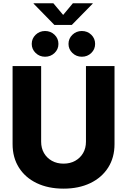

<svg xmlns="http://www.w3.org/2000/svg" viewBox="-20 -1125 765 1155"><path d="M362.3 9.8Q270 9.8 200.9 -23.4Q131.8 -56.6 93.8 -116.9Q55.7 -177.2 55.7 -258.3V-727.5H227.5V-272.5Q227.5 -233.9 244.6 -204.3Q261.7 -174.8 292 -157.7Q322.3 -140.6 362.3 -140.6Q402.3 -140.6 432.6 -157.7Q462.9 -174.8 480 -204.3Q497.1 -233.9 497.1 -272.5V-727.5H668.9V-258.3Q668.9 -177.2 630.6 -116.9Q592.3 -56.6 523.2 -23.4Q454.1 9.8 362.3 9.8ZM472.2 -783.7Q439 -783.7 415.5 -806.4Q392.1 -829.1 392.1 -860.8Q392.1 -893.1 415.5 -915.8Q439 -938.5 472.2 -938.5Q505.9 -938.5 529.1 -916Q552.2 -893.6 552.2 -860.8Q552.2 -828.6 529.1 -806.2Q505.9 -783.7 472.2 -783.7ZM251 -783.7Q217.8 -783.7 194.3 -806.4Q170.9 -829.1 170.9 -860.8Q170.9 -893.1 194.3 -915.8Q217.8 -938.5 251 -938.5Q284.7 -938.5 308.1 -916Q331.5 -893.6 331.5 -860.8Q331.5 -828.6 308.1 -806.2Q284.7 -783.7 251 -783.7ZM300.8 -1105.5 359.9 -1035.2 418.5 -1105.5H537.6V-1103L412.1 -975.1H307.1L182.1 -1103V-1105.5Z"/></svg>

Font: Inter 16pt ExtraBold
Style: Regular
Weight: 800
Version: Version 4.001;git-66647c0bb